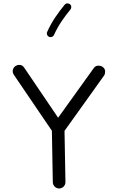

<svg xmlns="http://www.w3.org/2000/svg" viewBox="-20 -1056 678 1113"><path d="M323.2 36.6C344.2 36.1 359.4 19.5 359.4 -0.5L354 -297.4L583 -617.7C587.4 -624 589.4 -631.3 589.4 -638.7C589.4 -643.1 590.8 -657.7 573.7 -668.9C567.4 -673.3 560.5 -675.3 552.7 -675.3C548.8 -675.3 533.7 -676.8 522.5 -659.7L316.9 -373.5L120.1 -664.1C108.4 -681.2 94.2 -679.7 89.8 -679.7C82.5 -679.7 75.7 -677.2 69.3 -672.9C53.2 -661.1 53.7 -646.5 53.7 -642.6C53.7 -635.3 56.2 -628.4 60.5 -622.1L280.8 -297.9L286.1 0.5C286.6 20.5 303.2 36.6 323.2 36.6ZM385.3 -1031.7C381.3 -1034.7 377 -1036.1 372.1 -1036.1C370.1 -1036.1 361.8 -1037.6 354.5 -1028.3C317.9 -982.9 282.7 -936 253.4 -871.1C252 -868.7 251.5 -865.7 251.5 -862.8C251.5 -857.4 253.9 -847.7 264.2 -842.3C267.1 -841.3 270 -840.8 272.5 -840.8C278.3 -840.8 288.6 -843.3 293 -853.5C320.3 -913.6 352.1 -956.1 388.7 -1001.5C391.6 -1005.4 393.1 -1009.8 393.1 -1014.6C393.1 -1016.6 394.5 -1024.4 385.3 -1031.7Z"/></svg>

Font: Mikhak
Style: Regular
Weight: 400
Designer: Amin Abedi
Version: Version 3.2